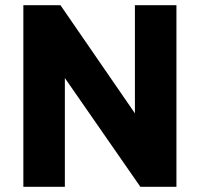

<svg xmlns="http://www.w3.org/2000/svg" viewBox="-20 -720 770 740"><path d="M70 0V-700H213L569 -183L500 -172V-700H660V0H521L167 -510L230 -521V0Z"/></svg>

Font: SUSE ExtraBold
Style: Regular
Weight: 800
Designer: Rene Bieder
Foundry: SUSE
Version: Version 1.000